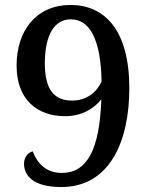

<svg xmlns="http://www.w3.org/2000/svg" viewBox="-20 -744 599 775"><path d="M227 11C424 11 502 -175 502 -388C502 -623 402 -724 265 -724C128 -724 47 -623 47 -479C47 -344 128 -275 243 -275C312 -275 360 -307 389 -343C382 -144 334 -46 229 -46C165 -46 130 -86 112 -133C92 -128 77 -109 77 -83C77 -37 112 11 227 11ZM271 -338C198 -338 161 -383 161 -488C161 -604 200 -666 266 -666C339 -666 387 -591 390 -415C371 -373 331 -338 271 -338Z"/></svg>

Font: Noto Serif Yezidi Medium
Style: Regular
Weight: 500
Designer: Dalton Maag Ltd
Foundry: Dalton Maag Ltd
Version: Version 1.001